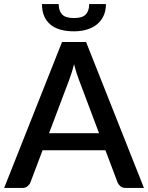

<svg xmlns="http://www.w3.org/2000/svg" viewBox="-22 -927 730 947"><path d="M466.5 -270 367.5 -533Q355.5 -563.5 343 -610.5Q337.5 -587 331 -567.2Q324.5 -547.5 319 -532.5L220 -270ZM688 0H597.5Q582 0 572.5 -7.8Q563 -15.5 558 -27L498 -186H188L128 -27Q124 -17 114 -8.5Q104 0 89 0H-1.5L284 -720H402.5ZM343 -772.5Q306.5 -772.5 277.2 -780.5Q248 -788.5 227.5 -805.2Q207 -822 196 -847.2Q185 -872.5 185 -907H267.5Q267.5 -874.5 284 -856.2Q300.5 -838 343 -838Q385 -838 401.5 -856.2Q418 -874.5 418 -907H500.5Q500.5 -875.5 489.5 -850.5Q478.5 -825.5 458 -808.2Q437.5 -791 408.5 -781.8Q379.5 -772.5 343 -772.5Z"/></svg>

Font: LatoLatin Semibold
Style: Regular
Weight: 600
Designer: Lukasz Dziedzic with Adam Twardoch and Botio Nikoltchev
Foundry: tyPoland Lukasz Dziedzic
Version: Version 2.015; 2015-08-06; http://www.latofonts.com/